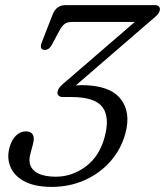

<svg xmlns="http://www.w3.org/2000/svg" viewBox="-20 -720 646 752"><path d="M471 -197Q454 -135 412.5 -88Q371 -41 311.8 -14.5Q252.5 12 183 12Q116.5 12 76 -9.5Q35.5 -31 20.8 -66.5Q6 -102 17.5 -143Q25.5 -172.5 42.8 -189Q60 -205.5 80.5 -205.5Q122.5 -205.5 109 -155L99 -117.5Q87.5 -74.5 113.8 -51.2Q140 -28 199.5 -28Q262 -28 315.5 -67.5Q369 -107 389.5 -182Q411 -260.5 381.5 -300.2Q352 -340 259 -340H226.5Q214.5 -340 208.8 -346.2Q203 -352.5 206 -363.5Q209 -373.5 217.2 -382.2Q225.5 -391 238 -401L508 -634H261Q243 -634 232.2 -625.5Q221.5 -617 212 -598.5L184 -546.5Q172.5 -524 155 -524.5Q145.5 -524.5 141.5 -531.5Q137.5 -538.5 144 -555L186.5 -664Q201 -700 237.5 -700H587Q598 -700 603 -693.8Q608 -687.5 605.5 -678Q602.5 -668 592.8 -658.5Q583 -649 567 -636L277 -385.5Q290.5 -386.5 299.5 -386.5Q408.5 -386.5 451.2 -334Q494 -281.5 471 -197Z"/></svg>

Font: Fraunces 9pt S100 Light
Style: Italic
Weight: 300
Italic angle: -16°
Version: Version 1.000; ttfautohint (v1.8.3)